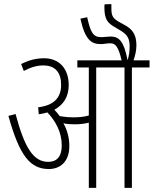

<svg xmlns="http://www.w3.org/2000/svg" viewBox="-20 -916 749 936"><path d="M318 -204C318 -244 308 -282 289 -315C306 -311 325 -310 344 -310C366 -310 390 -312 413 -318V0H449V-587H587V0H623V-587H709V-622H631C640 -648 645 -671 645 -696C645 -751 622 -776 586 -795L559 -810C528 -828 523 -841 523 -877C523 -885 523 -890 523 -896L490 -895C489 -890 489 -884 489 -878C489 -822 505 -803 541 -783L571 -765C602 -746 612 -725 612 -691C612 -665 609 -645 602 -622C584 -716 560 -738 519 -738C506 -738 489 -735 474 -735C435 -735 422 -755 405 -832L372 -825C395 -719 427 -701 472 -701C487 -701 500 -705 518 -705C544 -705 557 -687 573 -622H357V-587H413V-353C389 -346 365 -344 338 -344C317 -344 294 -346 271 -350C263 -361 254 -372 245 -381C289 -405 315 -444 315 -501C315 -582 268 -632 195 -632C154 -632 120 -622 83 -604L96 -570C129 -588 160 -597 191 -597C250 -597 278 -562 278 -502C278 -441 244 -402 166 -393L169 -359C184 -361 198 -364 211 -368C250 -327 281 -273 281 -207C281 -151 256 -127 215 -127C143 -127 100 -195 56 -360L21 -351C75 -157 127 -92 218 -92C272 -92 318 -126 318 -204Z"/></svg>

Font: Noto Sans ExtraCondensed ExtraLight
Style: Regular
Weight: 200
Width: 2
Designer: Monotype Design Team
Foundry: Monotype Imaging Inc.
Version: Version 2.013